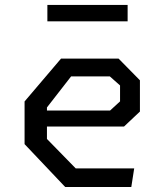

<svg xmlns="http://www.w3.org/2000/svg" viewBox="-20 -748 660 768"><path d="M78.3 -171.5V-342.2L224.2 -513.7H454.2L539.7 -426.8V-301.8L476 -241.8H136.8V-305.8H420.2L460.2 -342.5V-406.2L419.2 -442.5H264.5L167.8 -318.2V-192.2L282.8 -74.5H516.8L505.2 0H240.8ZM169.5 -728.3H490.5V-662.8H169.5Z"/></svg>

Font: Monaspace Krypton Var
Style: Regular
Weight: 400
Designer: Riley Cran and the Lettermatic Team
Version: Version 1.101 (Monaspace Krypton Var)